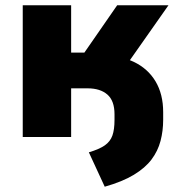

<svg xmlns="http://www.w3.org/2000/svg" viewBox="-20 -518 676 726"><path d="M376 188 316 58Q356 46 376.5 31.5Q397 17 405 -5.5Q413 -28 413 -65V-86Q413 -137 386 -160.5Q359 -184 311 -184H249V0H66V-498H249V-319H299L423 -498H617L435 -239L354 -310Q431 -310 485 -284.5Q539 -259 568 -210.5Q597 -162 597 -94V-65Q597 -23 587 15Q577 53 553 85Q529 117 486 143Q443 169 376 188Z"/></svg>

Font: Nunito Sans 10pt Black
Style: Regular
Weight: 900
Designer: Vernon Adams
Foundry: Vernon Adams
Version: Version 3.101;gftools[0.9.27]